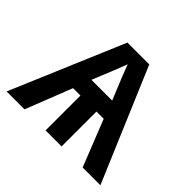

<svg xmlns="http://www.w3.org/2000/svg" viewBox="-131 -702 864 864"><g transform="rotate(45 301.0 -270.0)"><path d="M370 -540H231L2 0H116L203 -222H250V0H352V-222H398L486 0H599ZM301 -472Q313 -437 367 -307H235Q287 -433 301 -472Z"/></g></svg>

Font: OpenSansMMV
Style: Semibold
Weight: 600
Designer: Steve Matteson
Foundry: Ascender Corporation
Version: Version 6.000